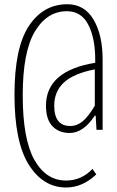

<svg xmlns="http://www.w3.org/2000/svg" viewBox="-20 -710 540 887"><path d="M285.2 156.2Q179.7 156.2 113.3 51.3Q46.9 -53.7 46.9 -272.5Q46.9 -489.3 113.3 -589.8Q179.7 -690.4 291 -690.4Q370.1 -690.4 412.1 -619.6Q454.1 -548.8 454.1 -435.5V-110.4H425.8L421.9 -175.8H418Q365.2 -95.7 301.8 -95.7Q252 -95.7 222.2 -127Q192.4 -158.2 192.4 -221.7Q192.4 -382.8 419.9 -419.9V-433.6Q419.9 -534.2 387.7 -596.2Q355.5 -658.2 289.1 -658.2Q197.3 -658.2 141.1 -564.5Q85 -470.7 85 -269.5Q85 -67.4 138.7 28.3Q192.4 124 285.2 124Q356.4 124 407.2 70.3L424.8 95.7Q361.3 156.2 285.2 156.2ZM304.7 -127.9Q335.9 -127.9 362.3 -149.9Q388.7 -171.9 418 -221.7V-389.6Q319.3 -370.1 274.9 -328.6Q230.5 -287.1 230.5 -221.7Q230.5 -127.9 304.7 -127.9Z"/></svg>

Font: GenEi Gothic M ExtraLight
Style: Regular
Weight: 200
Designer: o_tamon (Modified); [Source Han Sans]
Ryoko NISHIZUKA  (kana & ideographs); Paul D. Hunt (Latin, Greek & Cyrillic); Wenl
Version: Version 1.1a;Original Version 1.004